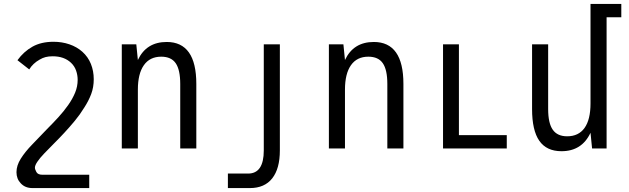

<svg xmlns="http://www.w3.org/2000/svg" viewBox="-20 -757 3208 979"><path d="M146 202Q108 202 86 178Q64 155 64 121Q64 87 86 52Q108 17 144 -20Q180 -57 219 -98Q250 -129 277.5 -159Q305 -189 327.5 -221Q350 -253 363 -284.5Q376 -316 376 -350Q376 -374 368 -397Q360 -420 342 -437Q307 -470 249 -470Q228 -470 212.5 -466Q197 -462 182 -453Q148 -434 129 -403L69 -450Q101 -494 145.5 -519Q190 -544 253 -544Q296 -544 334 -531Q372 -518 400 -493Q429 -467 443.5 -431Q458 -395 458 -353Q458 -312 445 -277.5Q432 -243 410 -209Q388 -173 361.5 -141Q335 -109 308 -80Q299 -70 283 -53.5Q267 -37 253 -23Q229 1 206 25Q183 49 171 67Q158 86 158 98Q158 106 165.5 120Q173 134 196 134H435V202Z M601 -531H675L683 -451Q726 -543 830 -543Q981 -543 981 -329V0H899V-329Q899 -401 876 -434.5Q853 -468 802 -468Q744 -468 713.5 -424.5Q683 -381 683 -300V0H601Z M1142 128H1245Q1325 128 1325 10V-531H1407V10Q1407 103 1368 152.5Q1329 202 1254 202H1142Z M1657 -531H1731L1739 -451Q1782 -543 1886 -543Q2037 -543 2037 -329V0H1955V-329Q1955 -401 1932 -434.5Q1909 -468 1858 -468Q1800 -468 1769.5 -424.5Q1739 -381 1739 -300V0H1657Z M2239 -531H2320V-68H2564V0H2239Z M2843 14Q2767 14 2730 -39Q2693 -92 2693 -201V-531H2775V-201Q2775 -129 2798.5 -95.5Q2822 -62 2872 -62Q2930 -62 2960.5 -104.5Q2991 -147 2991 -230V-737H3148V-669H3073V0H2999L2991 -80Q2947 14 2843 14Z"/></svg>

Font: PlemolJP
Style: Regular
Weight: 400
Monospace: yes
Version: v2.0.4; ttfautohint (v1.8.4.7-5d5b-dirty) -l 6 -r 45 -G 200 